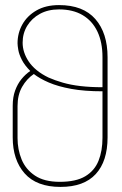

<svg xmlns="http://www.w3.org/2000/svg" viewBox="-20 -729 479 755"><path d="M212 -709Q160 -709 123.5 -688Q87 -667 68 -633Q49 -599 49 -559Q49 -550 52 -532.5Q55 -515 66 -493.5Q77 -472 99 -450Q80 -437 64.5 -418Q49 -399 39.5 -373Q30 -347 30 -313V-189Q30 -100 77 -47Q124 6 218 6Q310 6 356.5 -44.5Q403 -95 403 -189V-504Q403 -599 355 -654Q307 -709 212 -709ZM383 -504V-386Q336 -386 297 -390.5Q258 -395 227 -404Q196 -413 171 -424Q144 -437 124.5 -453Q105 -469 93 -487Q81 -505 75 -523.5Q69 -542 69 -561Q69 -598 87 -627.5Q105 -657 137 -674.5Q169 -692 212 -692Q267 -692 305 -669.5Q343 -647 363 -605Q383 -563 383 -504ZM215 -14Q154 -14 117.5 -38.5Q81 -63 65 -102Q49 -141 49 -186V-312Q49 -356 67 -387.5Q85 -419 113 -438Q136 -420 172 -404.5Q208 -389 260 -379.5Q312 -370 383 -370V-187Q383 -136 367.5 -97Q352 -58 315.5 -36Q279 -14 215 -14Z"/></svg>

Font: Advent Pro Thin
Style: Regular
Weight: 250
Version: Version 3.000